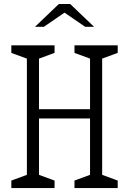

<svg xmlns="http://www.w3.org/2000/svg" viewBox="-20 -962 660 982"><path d="M361 -38.5 452 -72 440.5 -45V-685L452 -658L361 -691.5V-730H582V-691.5L491 -658L502.5 -690V-40L491 -72L582 -38.5V0H361ZM38 -38.5 129 -72 117.5 -45V-685L129 -658L38 -691.5V-730H259V-691.5L168 -658L179.5 -690V-40L168 -72L259 -38.5V0H38ZM135.5 -403.5H487V-356H135.5ZM281 -941.5H339L461 -825H415.5L296 -907H324L204.5 -825H159Z"/></svg>

Font: Monaspace Xenon Var
Style: Regular
Weight: 400
Designer: Riley Cran and the Lettermatic Team
Version: Version 1.000 (Monaspace Xenon Var)